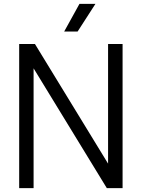

<svg xmlns="http://www.w3.org/2000/svg" viewBox="-20 -966 728 986"><path d="M78.5 0V-740H159.5L555 -93H535V-740H609.5V0H528.5L133 -647H152.5V0ZM309.5 -804 388 -946H470L378.5 -804Z"/></svg>

Font: Encode Sans SemiCondensed
Style: Regular
Weight: 400
Width: 4
Designer: Multiple Designers
Foundry: Impallari Type
Version: Version 3.002